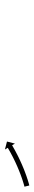

<svg xmlns="http://www.w3.org/2000/svg" viewBox="295 -433 137 767"><g transform="rotate(-90 363.5 -49.5)"><path d="M2.8 -20.7C2.3 -20.6 1.8 -20.5 1.3 -20.3L6 -0.9C6.5 -1 7.1 -1.2 7.7 -1.3C7.7 -1.3 7.7 -1.3 7.7 -1.3C7.7 -1.3 7.7 -1.3 7.7 -1.3C9.5 -1.8 11.2 -2.2 13 -2.7C13 -2.7 13 -2.7 13 -2.7C13 -2.7 13.1 -2.7 13.1 -2.7C15.8 -3.5 18.5 -4.3 21.3 -5.1C21.3 -5.1 21.3 -5.1 21.3 -5.1C21.3 -5.1 21.3 -5.1 21.3 -5.1C24.9 -6.2 28.4 -7.3 32 -8.4C32 -8.4 32 -8.5 32 -8.5C32 -8.5 32 -8.5 32 -8.5C36.2 -9.8 40.4 -11.3 44.6 -12.7C44.6 -12.7 44.6 -12.7 44.6 -12.7C44.6 -12.7 44.6 -12.7 44.6 -12.7C49.3 -14.4 53.9 -16 58.5 -17.8C58.5 -17.8 58.5 -17.8 58.5 -17.8C58.5 -17.8 58.6 -17.8 58.6 -17.8C63.5 -19.7 68.4 -21.6 73.3 -23.5C73.3 -23.5 73.3 -23.6 73.3 -23.6C73.3 -23.6 73.3 -23.6 73.3 -23.6C78.4 -25.6 83.4 -27.7 88.4 -29.9C88.4 -29.9 88.4 -29.9 88.4 -29.9C88.4 -29.9 88.5 -29.9 88.5 -29.9C93.4 -32.1 98.4 -34.3 103.3 -36.6C103.3 -36.6 103.4 -36.6 103.4 -36.6C103.4 -36.6 103.4 -36.6 103.4 -36.6C108.2 -38.8 112.9 -41.1 117.7 -43.4C117.7 -43.4 117.7 -43.4 117.7 -43.4C117.7 -43.4 117.8 -43.4 117.8 -43.4C122.2 -45.6 126.6 -47.8 131 -50C131 -50 131 -50 131 -50C131 -50.1 131 -50.1 131 -50.1C134.9 -52.1 138.8 -54.1 142.7 -56.2C142.7 -56.2 142.8 -56.2 142.8 -56.2C142.8 -56.3 142.8 -56.3 142.8 -56.3C146.1 -58 149.3 -59.8 152.6 -61.6C152.6 -61.6 152.6 -61.7 152.6 -61.7C152.6 -61.7 152.6 -61.7 152.6 -61.7C155.1 -63.1 157.7 -64.5 160.1 -65.9L160.2 -65.9L160.2 -65.9C161.8 -66.9 163.4 -67.8 165 -68.7L165 -68.7L165 -68.7C165.6 -69.1 166.1 -69.4 166.7 -69.7L173.4 -58.4L181.6 -90.1L149.8 -98.3L156.5 -87C156 -86.6 155.4 -86.3 154.9 -86L154.9 -86L154.9 -86C153.3 -85.1 151.7 -84.2 150.2 -83.3L150.2 -83.3L150.2 -83.3C147.7 -81.9 145.3 -80.5 142.8 -79.1C142.8 -79.1 142.8 -79.1 142.9 -79.1C142.9 -79.1 142.9 -79.1 142.9 -79.1C139.7 -77.3 136.5 -75.6 133.3 -73.8C133.3 -73.8 133.3 -73.8 133.3 -73.9C133.3 -73.9 133.3 -73.9 133.3 -73.9C129.5 -71.8 125.7 -69.8 121.8 -67.8C121.8 -67.8 121.8 -67.8 121.8 -67.8C121.9 -67.8 121.9 -67.8 121.9 -67.8C117.6 -65.6 113.2 -63.5 108.9 -61.3C108.9 -61.3 108.9 -61.4 108.9 -61.4C109 -61.4 109 -61.4 109 -61.4C104.3 -59.1 99.7 -56.9 95 -54.7C95 -54.7 95 -54.7 95 -54.7C95 -54.7 95 -54.8 95 -54.8C90.2 -52.5 85.3 -50.4 80.4 -48.2C80.4 -48.2 80.5 -48.2 80.5 -48.2C80.5 -48.3 80.5 -48.3 80.5 -48.3C75.6 -46.2 70.7 -44.1 65.8 -42.1C65.8 -42.1 65.8 -42.1 65.8 -42.1C65.8 -42.1 65.8 -42.1 65.8 -42.1C61.1 -40.2 56.3 -38.3 51.4 -36.5C51.4 -36.5 51.5 -36.5 51.5 -36.5C51.5 -36.5 51.5 -36.5 51.5 -36.5C47 -34.8 42.5 -33.2 37.9 -31.6C37.9 -31.6 38 -31.6 38 -31.6C38 -31.6 38 -31.6 38 -31.6C34 -30.2 29.9 -28.8 25.8 -27.5C25.8 -27.5 25.8 -27.5 25.8 -27.5C25.9 -27.5 25.9 -27.5 25.9 -27.5C22.4 -26.4 19 -25.3 15.5 -24.3C15.5 -24.3 15.6 -24.3 15.6 -24.3C15.6 -24.3 15.6 -24.3 15.6 -24.3C13 -23.5 10.3 -22.7 7.7 -22C7.7 -22 7.7 -22 7.7 -22C7.7 -22 7.7 -22 7.7 -22C6.1 -21.6 4.4 -21.1 2.8 -20.7C2.8 -20.7 2.8 -20.7 2.8 -20.7C2.8 -20.7 2.8 -20.7 2.8 -20.7Z"/></g></svg>

Font: FRB American Cursive Just Arrows Semibold
Style: Italic
Weight: 600
Italic angle: -25°
Version: Version 2.0;Modular Font Editor K font №1